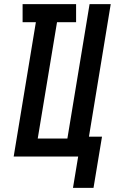

<svg xmlns="http://www.w3.org/2000/svg" viewBox="-20 -755 554 926"><path d="M332 151 357 0H46L153 -648H89V-735H347V-648H255L162 -87H305L412 -735H514L409 -96H472L431 151Z"/></svg>

Font: Iosevka
Style: Bold Italic
Weight: 700
Italic angle: -9°
Monospace: yes
Designer: Belleve Invis
Foundry: Belleve Invis
Version: Version 32.5.0; ttfautohint (v1.8.4)